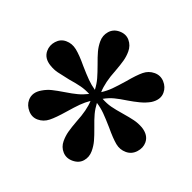

<svg xmlns="http://www.w3.org/2000/svg" viewBox="-89 -919 632 631"><g transform="rotate(20 227.0 -603.0)"><path d="M431 -515Q431 -496 416.5 -480Q402 -464 381 -464Q360 -464 343.5 -477.5Q327 -491 302 -521Q281 -545 267.5 -558.5Q254 -572 237 -583Q238 -563 242.5 -546Q247 -529 257 -503Q266 -479 270.5 -462.5Q275 -446 275 -428Q275 -407 262 -392Q249 -377 226 -377Q204 -377 190.5 -392Q177 -407 177 -428Q177 -446 181.5 -462.5Q186 -479 195 -503Q214 -550 215 -582Q199 -571 186 -558Q173 -545 153 -522Q127 -492 110 -478.5Q93 -465 72 -465Q52 -465 38 -481Q24 -497 24 -516Q24 -543 52 -559Q67 -568 83.5 -572Q100 -576 125 -580Q151 -584 168 -588.5Q185 -593 203 -602Q186 -611 168.5 -615.5Q151 -620 125 -624Q96 -630 81.5 -633.5Q67 -637 52 -646Q25 -662 25 -688Q25 -708 39 -723.5Q53 -739 73 -739Q94 -739 111.5 -725Q129 -711 153 -682Q173 -659 186.5 -645.5Q200 -632 216 -621Q215 -642 210 -659.5Q205 -677 196 -702Q187 -726 182.5 -742.5Q178 -759 178 -777Q178 -798 191.5 -813.5Q205 -829 227 -829Q250 -829 263 -813.5Q276 -798 276 -777Q276 -760 271.5 -743.5Q267 -727 258 -703Q239 -656 238 -621Q255 -632 268.5 -645.5Q282 -659 303 -683Q328 -713 344.5 -726.5Q361 -740 382 -740Q403 -740 417 -724.5Q431 -709 431 -689Q431 -664 404 -647Q388 -638 368.5 -633Q349 -628 330 -625Q303 -621 285.5 -616.5Q268 -612 250 -602Q268 -592 285.5 -587.5Q303 -583 329 -579Q354 -575 370.5 -571Q387 -567 403 -558Q431 -541 431 -515Z"/></g></svg>

Font: Shippori Mincho
Style: Bold
Weight: 700
Designer: FONTDASU
Foundry: FONTDASU / Google Inc. / but / Adobe
Version: Version 3.110; ttfautohint (v1.8.3)